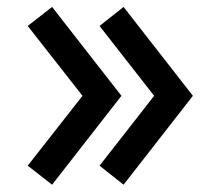

<svg xmlns="http://www.w3.org/2000/svg" viewBox="-20 -548 612 540"><path d="M126.5 -28.5 58 -82 212 -278.5 58 -475 126.5 -528.5 321.5 -278.5ZM327.5 -28.5 260 -82 413.5 -278.5 260 -475 327.5 -528.5 522.5 -278.5Z"/></svg>

Font: Spartan Thin SemiBold
Style: Regular
Weight: 600
Version: Version 1.004